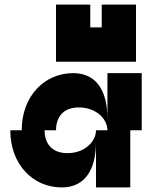

<svg xmlns="http://www.w3.org/2000/svg" viewBox="-20 -820 640 840"><path d="M75 -250H25C25 -100 125 0 250 0C350 0 400 -75 400 -200V0H550V-250H600V-500H450V-300C450 -426 400 -500 300 -500C175 -500 75 -400 75 -250ZM175 -250H225C225 -300 250 -350 325 -350C400 -350 450 -300 450 -250H400C400 -200 350 -150 275 -150C200 -150 175 -200 175 -250ZM225 -550H575V-800H425V-700H375V-800H225Z"/></svg>

Font: LS-VG5000 Bold Shifted
Style: Regular
Weight: 400
Designer: Justin Bihan, 2021
Foundry: Justin Bihan, 2021
Version: Version 1.000;Glyphs 3.1.2 (3151)